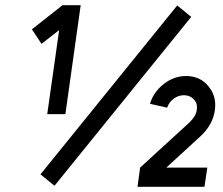

<svg xmlns="http://www.w3.org/2000/svg" viewBox="-20 -720 860 740"><path d="M697 -427Q651 -427 612 -397Q572 -366 558 -320L624 -305Q632 -327 650 -340Q668 -353 689 -353Q712 -353 727 -337Q743 -321 738 -294Q735 -272 709 -247L520 -74L510 0H768L779 -74H621L755 -197Q800 -240 808 -294Q816 -349 783 -388Q751 -427 697 -427ZM663 -699 136 -48 190 -4 717 -655ZM221 -700 103 -607 140 -551 208 -604 162 -280H232L291 -700Z"/></svg>

Font: Unageo
Style: Medium-Italic
Weight: 500
Designer: Richard Sepsi
Foundry: Richard Sepsi
Version: Version 2.000